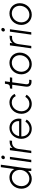

<svg xmlns="http://www.w3.org/2000/svg" viewBox="1961 -2758 809 4772"><g transform="rotate(-90 2366.0 -372.5)"><path d="M306 12C385 12 457 -22 504 -81C503 -55 502 -30 503 0H563C562 -47 563 -79 569 -124L658 -757H597L550 -420C513 -496 437 -543 341 -543C182 -543 61 -408 61 -246C61 -100 161 12 306 12ZM125 -244C125 -374 216 -483 342 -483C448 -483 529 -403 529 -286C529 -157 434 -48 308 -48C200 -48 125 -131 125 -244Z M718 0H779L853 -531H793ZM796 -700C793 -676 810 -656 834 -656C859 -656 882 -676 885 -700C889 -725 871 -745 846 -745C822 -745 800 -725 796 -700Z M945 0H1005L1050 -320C1064 -418 1125 -478 1211 -478H1252L1260 -538H1227C1161 -538 1105 -511 1071 -465L1080 -531H1019Z M1550 12C1650 12 1738 -42 1779 -117L1729 -146C1689 -85 1628 -44 1550 -44C1444 -44 1362 -123 1362 -237V-247H1797C1800 -263 1804 -288 1804 -308C1804 -436 1715 -543 1576 -543C1419 -543 1301 -407 1301 -247C1301 -98 1406 12 1550 12ZM1368 -302C1390 -410 1467 -487 1576 -487C1678 -487 1750 -407 1741 -302Z M2168 12C2269 12 2355 -43 2397 -118L2345 -149C2308 -86 2246 -47 2171 -47C2066 -47 1986 -125 1986 -245C1986 -374 2078 -485 2205 -485C2279 -485 2335 -447 2363 -386L2417 -412C2385 -488 2305 -543 2205 -543C2048 -543 1923 -412 1923 -246C1923 -96 2027 12 2168 12Z M2720 6C2728 6 2750 6 2765 2L2769 -54C2759 -52 2742 -51 2729 -51C2659 -51 2652 -94 2659 -139L2706 -474H2821L2829 -531H2714L2731 -655H2670L2662 -600C2657 -558 2629 -531 2589 -531H2554L2545 -474H2645L2599 -143C2586 -47 2629 6 2720 6Z M3158 12C3318 12 3444 -122 3444 -285C3444 -435 3336 -543 3190 -543C3029 -543 2904 -411 2904 -248C2904 -97 3014 12 3158 12ZM2968 -247C2968 -376 3066 -484 3191 -484C3300 -484 3380 -400 3380 -286C3380 -158 3282 -47 3157 -47C3048 -47 2968 -133 2968 -247Z M3550 0H3610L3655 -320C3669 -418 3730 -478 3816 -478H3857L3865 -538H3832C3766 -538 3710 -511 3676 -465L3685 -531H3624Z M3890 0H3951L4025 -531H3965ZM3968 -700C3965 -676 3982 -656 4006 -656C4031 -656 4054 -676 4057 -700C4061 -725 4043 -745 4018 -745C3994 -745 3972 -725 3968 -700Z M4386 12C4546 12 4672 -122 4672 -285C4672 -435 4564 -543 4418 -543C4257 -543 4132 -411 4132 -248C4132 -97 4242 12 4386 12ZM4196 -247C4196 -376 4294 -484 4419 -484C4528 -484 4608 -400 4608 -286C4608 -158 4510 -47 4385 -47C4276 -47 4196 -133 4196 -247Z"/></g></svg>

Font: Mluvka Light
Style: Italic
Weight: 300
Italic angle: -8°
Designer: Modified by Jiří Krblich, Original typeface by Gumpita Rahayu
Foundry: Gumpita Rahayu & Jiří Krblich
Version: Version 2.000;Glyphs 3.1.1 (3134)